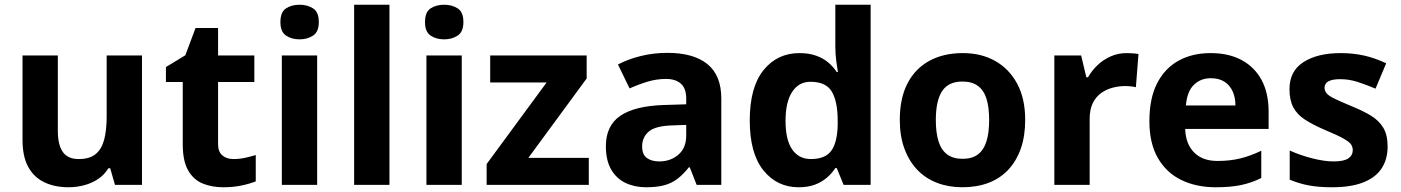

<svg xmlns="http://www.w3.org/2000/svg" viewBox="-20 -780 5912 810"><path d="M579 -546V0H465L445 -70H437Q420 -42 393.5 -24.5Q367 -7 335 1.5Q303 10 269 10Q211 10 167 -11Q123 -32 99 -76Q75 -120 75 -190V-546H224V-227Q224 -169 245 -139Q266 -109 312 -109Q358 -109 383.5 -130Q409 -151 419.5 -191Q430 -231 430 -289V-546Z M965 -109Q990 -109 1013 -114Q1036 -119 1059 -126V-15Q1035 -5 999.5 2.5Q964 10 922 10Q873 10 834.5 -6Q796 -22 773.5 -61.5Q751 -101 751 -171V-434H680V-497L762 -547L805 -662H900V-546H1053V-434H900V-171Q900 -140 918 -124.5Q936 -109 965 -109Z M1318 -546V0H1169V-546ZM1244 -760Q1277 -760 1301 -744.5Q1325 -729 1325 -686.8Q1325 -646 1301 -630Q1277 -614 1244 -614Q1209.7 -614 1186.4 -630Q1163 -646 1163 -686.8Q1163 -729 1186.4 -744.5Q1209.7 -760 1244 -760Z M1623 0H1474V-760H1623Z M1928 -546V0H1779V-546ZM1854 -760Q1887 -760 1911 -744.5Q1935 -729 1935 -686.8Q1935 -646 1911 -630Q1887 -614 1854 -614Q1819.7 -614 1796.4 -630Q1773 -646 1773 -686.8Q1773 -729 1796.4 -744.5Q1819.7 -760 1854 -760Z M2464 0H2033V-88L2286 -432H2048V-546H2455V-449L2209 -114H2464Z M2796 -557Q2906 -557 2964.5 -509.5Q3023 -462 3023 -364V0H2919L2890 -74H2886Q2863 -45 2838.5 -26Q2814 -7 2782.5 1.5Q2751 10 2705 10Q2657 10 2618.5 -8.5Q2580 -27 2558 -65.5Q2536 -104 2536 -163Q2536 -250 2597 -291.5Q2658 -333 2780 -337L2875 -340V-364Q2875 -407 2852.5 -427Q2830 -447 2790 -447Q2750 -447 2712 -435.5Q2674 -424 2636 -407L2587 -508Q2631 -531 2684.5 -544Q2738 -557 2796 -557ZM2817 -251Q2745 -249 2717 -225Q2689 -201 2689 -162Q2689 -128 2709 -113.5Q2729 -99 2761 -99Q2809 -99 2842 -127.5Q2875 -156 2875 -208V-253Z M3349 10Q3258 10 3200.5 -61.5Q3143 -133 3143 -272Q3143 -412 3201 -484Q3259 -556 3353 -556Q3392 -556 3422 -545.5Q3452 -535 3473.5 -517Q3495 -499 3510 -476H3515Q3512 -492 3508 -522.5Q3504 -553 3504 -585V-760H3653V0H3539L3510 -71H3504Q3490 -49 3468.5 -30.5Q3447 -12 3418 -1Q3389 10 3349 10ZM3401 -109Q3463 -109 3488 -145.5Q3513 -182 3514 -255V-271Q3514 -351 3489.5 -393Q3465 -435 3399 -435Q3350 -435 3322 -392.5Q3294 -350 3294 -270Q3294 -190 3322 -149.5Q3350 -109 3401 -109Z M4305 -274Q4305 -205.6 4286.5 -153.1Q4267.9 -100.5 4233.5 -63.7Q4199 -27 4150 -8.5Q4101 10 4039.4 10Q3982.2 10 3933.6 -8.5Q3885 -27 3850 -63.5Q3815 -100 3795.5 -153Q3776 -206 3776 -274.2Q3776 -364.7 3808 -427.3Q3840.1 -489.9 3899.9 -522.9Q3959.7 -556 4042 -556Q4119.4 -556 4178.2 -523Q4237 -490 4271 -427.3Q4305 -364.7 4305 -274ZM3928 -273.8Q3928 -220 3939.5 -183.5Q3951 -147 3976 -128.5Q4001 -110 4041 -110Q4081 -110 4105.5 -128.5Q4130 -147 4141.5 -183.5Q4153 -220 4153 -273.6Q4153 -328 4141.5 -364Q4130 -400 4105 -418Q4080.1 -436 4040.3 -436Q3981 -436 3954.5 -395.5Q3928 -355 3928 -273.8Z M4733 -556Q4744 -556 4759 -555Q4774 -554 4783 -552L4772 -412Q4765 -414 4751.5 -415.5Q4738 -417 4728 -417Q4699 -417 4672 -409.5Q4645 -402 4623.5 -386Q4602 -370 4589.5 -343.5Q4577 -317 4577 -278V0H4428V-546H4541L4563 -454H4570Q4586 -482 4610 -505Q4634 -528 4665.5 -542Q4697 -556 4733 -556Z M5087 -556Q5163 -556 5217.5 -527Q5272 -498 5302 -443Q5332 -388 5332 -308V-236H4980Q4982 -173 5017.5 -137Q5053 -101 5116 -101Q5169 -101 5212 -111.5Q5255 -122 5301 -144V-29Q5261 -9 5216.5 0.5Q5172 10 5109 10Q5027 10 4964 -20.5Q4901 -51 4865 -113Q4829 -175 4829 -269Q4829 -365 4861.5 -428.5Q4894 -492 4952 -524Q5010 -556 5087 -556ZM5088 -450Q5045 -450 5016.5 -422Q4988 -394 4983 -335H5192Q5192 -368 5180.5 -394Q5169 -420 5146 -435Q5123 -450 5088 -450Z M5834 -162Q5834 -107 5808 -68.5Q5782 -30 5730 -10Q5678 10 5601 10Q5544 10 5503 2.5Q5462 -5 5421 -22V-145Q5465 -125 5516 -112Q5567 -99 5606 -99Q5650 -99 5668.5 -112Q5687 -125 5687 -146Q5687 -160 5679.5 -171Q5672 -182 5647 -196Q5622 -210 5569 -232Q5518 -254 5485 -275.5Q5452 -297 5436 -327.5Q5420 -358 5420 -404Q5420 -480 5479 -518Q5538 -556 5636 -556Q5687 -556 5733 -546Q5779 -536 5828 -513L5783 -406Q5743 -423 5707 -434.5Q5671 -446 5634 -446Q5601 -446 5584.5 -437Q5568 -428 5568 -410Q5568 -397 5576.5 -386.5Q5585 -376 5609.5 -364Q5634 -352 5682 -332Q5729 -313 5763 -292.5Q5797 -272 5815.5 -241.5Q5834 -211 5834 -162Z"/></svg>

Font: Noto Sans Sinhala
Style: Regular
Weight: 400
Designer: Jelle Bosma - Monotype Design Team
Foundry: Monotype Imaging Inc.
Version: Version 2.006